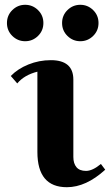

<svg xmlns="http://www.w3.org/2000/svg" viewBox="-20 -766 459 801"><path d="M192 -515Q286 -515 286 -434V-111Q286 -84 299 -68.5Q312 -53 339 -53Q366 -53 401 -82L419 -58Q339 15 259 15Q136 15 136 -132V-467Q81 -453 52 -418L25 -449Q54 -479 98.5 -497Q143 -515 192 -515ZM31.5 -616Q9 -638 9 -670Q9 -702 31.5 -724Q54 -746 85 -746Q116 -746 138.5 -724Q161 -702 161 -670Q161 -638 138.5 -616Q116 -594 85 -594Q54 -594 31.5 -616ZM261.5 -616Q239 -638 239 -670Q239 -702 261.5 -724Q284 -746 315 -746Q346 -746 368.5 -724Q391 -702 391 -670Q391 -638 368.5 -616Q346 -594 315 -594Q284 -594 261.5 -616Z"/></svg>

Font: Croissant One
Style: Regular
Weight: 400
Designer: Eduardo Rodriguez Tunni
Foundry: Eduardo Rodriguez Tunni
Version: Version 1.001